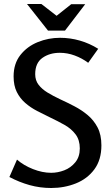

<svg xmlns="http://www.w3.org/2000/svg" viewBox="-20 -928 556 960"><path d="M280 -739Q331 -739 379.5 -725Q428 -711 471 -684L421 -614Q390 -637 353.5 -650.5Q317 -664 279 -664Q228 -664 192 -638.5Q156 -613 156 -557Q156 -526 173 -504Q190 -482 218 -465Q246 -448 280 -432Q315 -416 351.5 -397Q388 -378 418.5 -352.5Q449 -327 468 -290.5Q487 -254 487 -201Q487 -129 452 -81.5Q417 -34 359.5 -11Q302 12 236 12Q180 12 128 -2.5Q76 -17 27 -43L65 -130Q98 -101 145 -82.5Q192 -64 236 -64Q269 -64 301.5 -76.5Q334 -89 356.5 -116.5Q379 -144 379 -186Q379 -228 358 -256Q337 -284 303.5 -303Q270 -322 232 -340Q199 -356 166 -373Q133 -390 106.5 -413Q80 -436 64 -468Q48 -500 48 -546Q48 -610 82 -653Q116 -696 169 -717.5Q222 -739 280 -739ZM263 -849 336 -907H406L305 -775H220L115 -908H187Z"/></svg>

Font: Rosario Medium
Style: Regular
Weight: 500
Version: Version 1.201